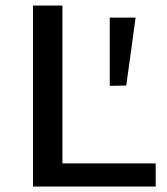

<svg xmlns="http://www.w3.org/2000/svg" viewBox="-20 -678 607 698"><path d="M207 -84H546V0H100V-658H207ZM473 -614 439 -367 379 -366V-614Z"/></svg>

Font: EauTestText Semibold
Style: Regular
Weight: 600
Designer: Christian Thalmann (Catharsis Fonts)
Version: Version 0.001;PS 000.001;hotconv 1.0.88;makeotf.lib2.5.64775